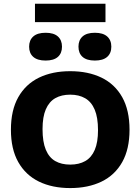

<svg xmlns="http://www.w3.org/2000/svg" viewBox="-20 -974 733 1002"><path d="M346.5 7.5Q253 7.5 183.5 -26.2Q114 -60 75.5 -127.8Q37 -195.5 37 -297Q37 -399 75.5 -467Q114 -535 183.5 -568.8Q253 -602.5 346.5 -602.5Q440 -602.5 509.8 -568.8Q579.5 -535 617.8 -466.8Q656 -398.5 656 -297Q656 -196 617.8 -128Q579.5 -60 509.8 -26.2Q440 7.5 346.5 7.5ZM346.5 -115Q392.5 -115 425 -133.5Q457.5 -152 474.5 -191.8Q491.5 -231.5 491.5 -294.5Q491.5 -361 474.2 -401.8Q457 -442.5 424.5 -461.2Q392 -480 346.5 -480Q301 -480 268.8 -461.8Q236.5 -443.5 219.2 -403.8Q202 -364 202 -300.5Q202 -233.5 219 -192.8Q236 -152 268.2 -133.5Q300.5 -115 346.5 -115ZM475 -658Q432.5 -658 411 -677Q389.5 -696 389.5 -730.5Q389.5 -764.5 411 -783.8Q432.5 -803 475 -803Q517.5 -803 539.2 -783.8Q561 -764.5 561 -730.5Q561 -696 539.2 -677Q517.5 -658 475 -658ZM218 -658Q175.5 -658 153.8 -677Q132 -696 132 -730.5Q132 -764.5 153.8 -783.8Q175.5 -803 218 -803Q260.5 -803 282 -783.8Q303.5 -764.5 303.5 -730.5Q303.5 -696 282 -677Q260.5 -658 218 -658ZM162.5 -858.5V-954.5H530.5V-858.5Z"/></svg>

Font: Encode Sans SC Condensed Thin
Style: Bold
Weight: 700
Version: Version 3.002